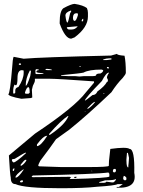

<svg xmlns="http://www.w3.org/2000/svg" viewBox="-20 -994 748 1002"><path d="M590.8 -712.9Q590.8 -706.1 629.9 -703.1Q636.7 -670.9 636.7 -614.3Q636.7 -606.4 620.1 -586.9Q590.8 -557.6 561.5 -512.7Q435.5 -392.6 341.8 -317.4L272.5 -267.6Q245.1 -227.5 190.4 -155.3Q179.7 -135.7 179.7 -128.9L183.6 -126L299.8 -122.1H439.5Q547.9 -122.1 547.9 -128.9L548.8 -154.3L555.7 -216.8Q640.6 -228.5 656.2 -216.8Q683.6 -216.8 680.7 -91.8Q697.3 -8.8 588.9 -14.6V-18.6H600.6L621.1 -33.2H593.8Q580.1 -25.4 487.3 -19.5Q418.9 -11.7 294.9 -11.7Q107.4 -11.7 60.5 -33.2Q36.1 -33.2 36.1 -67.4Q32.2 -81.1 26.4 -182.6L163.1 -296.9Q370.1 -434.6 428.7 -512.7L470.7 -562.5V-569.3Q281.2 -583 240.2 -583H162.1V-573.2Q162.1 -566.4 151.4 -545.9L146.5 -525.4V-523.4L148.4 -485.4L141.6 -482.4L91.8 -478.5Q23.4 -491.2 23.4 -502.9Q32.2 -502.9 43.9 -646.5Q45.9 -683.6 50.8 -697.3H52.7L103.5 -687.5Q188.5 -695.3 559.6 -704.1ZM145.5 -73.2Q145.5 -69.3 151.4 -69.3L343.8 -71.3L349.6 -69.3V-67.4L343.8 -60.5V-59.6Q550.8 -64.5 550.8 -73.2V-86.9L545.9 -93.8Q484.4 -85 151.4 -78.1ZM298.8 -601.6V-598.6L335.9 -596.7H372.1L394.5 -594.7L418 -596.7H460.9Q481.4 -596.7 481.4 -601.6Q481.4 -610.4 503.9 -610.4Q518.6 -617.2 518.6 -627.9L510.7 -630.9Q444.3 -630.9 416 -615.2Q402.3 -611.3 298.8 -601.6ZM422.9 -468.8Q426.8 -468.8 462.9 -498Q480.5 -498 488.3 -516.6Q525.4 -543 538.1 -566.4Q543 -566.4 543 -574.2V-578.1L538.1 -587.9Q538.1 -598.6 547.9 -612.3V-615.2Q534.2 -615.2 511.7 -571.3Q422.9 -480.5 422.9 -468.8ZM62.5 -548.8 55.7 -552.7Q48.8 -537.1 48.8 -519.5V-507.8L52.7 -504.9H53.7L59.6 -509.8V-521.5Q59.6 -536.1 76.2 -540Q103.5 -581.1 103.5 -614.3V-626L94.7 -627.9Q71.3 -627.9 71.3 -586.9Q71.3 -548.8 62.5 -548.8ZM236.3 -294.9V-290H240.2Q319.3 -342.8 336.9 -387.7V-388.7H334Q297.9 -365.2 236.3 -294.9ZM42 -160.2Q42 -151.4 49.8 -146.5H51.8Q62.5 -146.5 115.2 -194.3V-197.3H113.3Q108.4 -197.3 56.6 -165Q42 -164.1 42 -160.2ZM172.9 -240.2V-231.4Q192.4 -231.4 226.6 -285.2H224.6Q206.1 -285.2 172.9 -240.2ZM114.3 -548.8V-546.9H115.2Q122.1 -547.9 137.7 -596.7L141.6 -621.1L139.6 -626H135.7Q114.3 -585.9 114.3 -548.8ZM498 -43.9V-40H520.5Q532.2 -40 535.2 -45.9L564.5 -42H571.3Q585 -50.8 585 -59.6H582Q582 -53.7 528.3 -52.7ZM642.6 -196.3 639.6 -160.2Q639.6 -136.7 643.6 -122.1H646.5V-121.1H650.4V-126H649.4Q651.4 -139.6 653.3 -169.9L647.5 -196.3ZM110.4 -511.7V-507.8L114.3 -504.9H128.9L134.8 -509.8V-512.7Q134.8 -539.1 127.9 -539.1Q119.1 -539.1 110.4 -511.7ZM60.5 -67.4H63.5Q76.2 -67.4 103.5 -108.4L101.6 -110.4Q60.5 -82 60.5 -67.4ZM165 -628.9V-610.4L168.9 -607.4H180.7Q208 -607.4 208 -612.3Q169.9 -613.3 169.9 -619.1V-621.1Q172.9 -627.9 182.6 -627.9V-630.9L173.8 -632.8H168.9ZM87.9 -134.8V-128.9H90.8Q104.5 -135.7 117.2 -155.3V-160.2H113.3Q107.4 -160.2 87.9 -134.8ZM436.5 -429.7V-425.8H438.5Q460 -439.5 476.6 -461.9H472.7Q463.9 -459 436.5 -429.7ZM626 -76.2 623 -66.4V-59.6L627.9 -53.7H636.7L639.6 -57.6V-66.4Q632.8 -76.2 626 -76.2ZM518.6 -683.6V-680.7H538.1L561.5 -683.6V-689.5H547.9Q535.2 -689.5 518.6 -683.6ZM569.3 -101.6V-98.6L573.2 -94.7H580.1L585 -100.6V-108.4L582 -112.3H575.2Q569.3 -110.4 569.3 -101.6ZM217.8 -632.8V-628.9L230.5 -627.9H252Q252 -632.8 223.6 -634.8ZM84 -46.9V-45.9L87.9 -42H89.8Q98.6 -42 99.6 -46.9V-52.7H89.8ZM46.9 -110.4V-101.6H49.8Q53.7 -101.6 55.7 -114.3L53.7 -115.2H51.8ZM78.1 -660.2V-658.2L81.1 -655.3H86.9L89.8 -658.2V-660.2L86.9 -663.1H81.1ZM370.1 -71.3H379.9V-69.3Q377.9 -64.5 370.1 -64.5L366.2 -67.4ZM538.1 -644.5V-641.6L543 -635.7L547.9 -637.7V-641.6L544.9 -644.5ZM394.5 -649.4V-646.5H401.4V-649.4ZM520.5 -507.8V-502.9L524.4 -505.9V-507.8ZM648.4 -126Q648.4 -123 648.4 -122.1L646.5 -123V-126ZM459 -103.5 457 -101.6V-100.6H461.9ZM421.9 -410.2H422.9L426.8 -414.1H424.8ZM369.5 -973.8Q414.4 -966.8 433.6 -951.8Q438.9 -939.8 438.9 -926.9V-907.9Q438.9 -851 369.5 -799.1L351.3 -792.1Q320.3 -792.1 291.5 -871V-877.9Q291.5 -937.8 311.8 -951.8Q353.5 -973.8 369.5 -973.8ZM321.4 -912.9Q325.7 -876 332.1 -876Q336.4 -877.9 346 -924.9L351.3 -933.8V-938.8H349.2Q321.4 -929.8 321.4 -912.9ZM360.9 -903.9V-900.9Q360.9 -886.9 368.4 -884.9H369.5Q378 -884.9 386.6 -914.9V-921.9L383.4 -924.9H379.1Q362 -924.9 360.9 -903.9ZM405.8 -884.9 406.9 -882.9H413.3L414.4 -891.9V-895.9H413.3Q409 -895.9 405.8 -884.9ZM328.9 -852Q328.9 -843 338.5 -840H354.5Q371.6 -840 384.4 -855V-857Z"/></svg>

Font: Love Ya Like A Sister
Style: Regular
Weight: 400
Designer: Kimberly Geswein
Foundry: Kimberly Geswein
Version: Version 1.002 2007